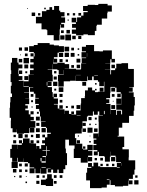

<svg xmlns="http://www.w3.org/2000/svg" viewBox="-20 -945 762 994"><path d="M72 -75H40V-107H72V-128H69V-108H43V-128H33V-174H41V-196H71V-174H72V-195H93V-203H78V-219H94V-204H99V-228H133V-204H138V-219H154V-203H139V-202H167V-175H168V-189H184V-175H193V-194H213V-203H198V-219H213V-234H199V-248H213V-234H225V-252H243V-258H223V-283H218V-288H193V-314H216V-316H191V-342H187V-368H183V-381H166V-401H181V-407H162V-435H181V-438H163V-460H155V-470H135V-492H152V-494H130V-467H105V-465H130V-437H111V-436H131V-406H111V-399H124V-383H111V-374H129V-353H138V-340H155V-322H138V-318H163V-284H135V-283H158V-259H134V-282H131V-256H104V-253H68V-275H67V-260H45V-281H36V-321H37V-335H30V-387H32V-415H34V-443H42V-461H36V-501H40V-520H35V-562H38V-581H36V-621H42V-645H70V-621H76V-581H74V-562H77V-551H96V-531H77V-527H102V-495H129V-523V-498H103V-524H128V-559H155V-560H135V-582H154V-591H136V-611H154V-622H137V-640H154V-653H138V-669H154V-653H159V-670H155V-676H131V-706H155V-712H175V-722H237V-714H259V-710H285V-706H311V-676H285V-672H307V-650H285V-672H278V-649H259V-641H276V-621H256V-638H255V-616H277V-620H315V-613H338V-589H374V-585H398V-589H400V-617H426V-618H403V-644H426V-647H402V-675H425V-679H404V-703H425V-712H467V-680H495V-679H513V-684H559V-640H575V-622H557V-638H551V-616H525V-615H550V-587H523V-586H551V-560H575H555V-582H576V-591H582V-615H609V-618H643V-590H645V-588H673V-554V-528V-494H649V-492H667V-470H647V-467H672V-443H678V-399H675V-372H672V-345H648V-309H613V-284H595V-242H589V-238H623V-184H614V-172H647V-130H646V-115H680V-67H676V-41H668V-19H647V-11H666V9H646V-10H644V17H617V20H575V13H552V-12H548V11H533V26H506V29H446V-11H426V-51H431V-76H453V-81H436V-101H456V-84H464V-103H488V-84H499V-80H517H547H585V-102H606V-106H581V-133H578V-139H554V-160H553V-134H549V-108H523V-134H519V-137H492V-159H486V-141H466V-161H484V-168H463V-194H479V-200H465V-222H479V-228H463V-254H489V-238H490V-257H491V-286H507H491V-315H490V-347H513V-349H494V-368H486V-351H466V-368H461V-346H435V-342H430V-317H407V-280H425V-262H407V-280H403V-254H374V-253H349H368V-230H375V-201H406V-175H410V-171H432V-195H460V-167H436V-163H458V-139H436V-132H457V-110H435V-131H434V-103H398V-127H362V-175H366V-192H337V-222H318V-219V-189V-176H321V-152H327V-90H318V-69H308V-49H284V-67H277V-50H255V-67H245V-52H227V-70H242V-72H221V-46H191V-72H189V-48H163V-72H159V-48H133V-74H157V-78H133V-100H125V-106H101V-125H100V-107H72ZM338 -679H314V-703H338ZM125 -682H107V-700H125ZM94 -683H78V-699H94ZM363 -684H349V-698H363ZM390 -687H382V-695H390ZM337 -650H315V-672H337ZM366 -651H346V-671H366ZM431 -651V-670H430V-651ZM123 -654H109V-668H123ZM390 -657H382V-665H390ZM88 -659H84V-663H88ZM130 -617H102V-645H130ZM396 -621H376V-641H396ZM95 -622H77V-640H95ZM304 -623H288V-639H304ZM332 -625H320V-637H332ZM305 -382H288V-379H314V-355H315V-372H337V-355H349V-368H363V-354H350V-352H374V-373H397V-380H398V-409H400V-437H419V-448H420V-477H435V-492H457V-477H472V-485H480V-477H472V-468H487V-470H520V-495V-522H518V-499H494V-522H487V-554H468V-552H487V-530H465V-549H457V-530H435V-549H432V-525H400V-526H371V-553H370V-527H343V-524H310V-497H282V-525H309H280V-557H309V-558V-582H308V-559H284V-582H277V-586H251V-612H250V-587H227V-585H250V-558H253V-524H227V-522H247V-500H227V-494H249V-468H227H253V-443H257V-460H275V-442H258V-435H280V-407H259V-404H279V-383H287V-400H305ZM126 -591H106V-611H126ZM96 -591H76V-611H96ZM395 -592H377V-610H395ZM575 -592H557V-610H575ZM363 -594H349V-608H363ZM315 -588H338V-589H315ZM95 -562H77V-580H95ZM272 -565H260V-577H272ZM121 -566H111V-576H121ZM374 -556H398V-557H374ZM126 -531H106V-551H126ZM274 -533H258V-549H274ZM277 -500H255V-522H277ZM426 -501H406V-521H426ZM225 -502V-520H222V-502ZM480 -507H472V-515H480ZM546 -411H530V-407H552V-376H581V-350H585V-372H607V-353H612V-374H609V-377H582V-405H609V-407H582V-435H609V-460H605V-442H587V-460H605V-468H583V-491H576V-471H556V-491H576V-495H552V-465H525H550V-437H530V-431H546ZM102 -470V-495V-470ZM308 -469H284V-493H308ZM516 -471H496V-491H516ZM271 -476H261V-486H271ZM304 -443H288V-459H304ZM573 -444H559V-458H573ZM153 -444H139V-458H153ZM611 -408V-434H610V-408ZM303 -414H289V-428H303ZM151 -416H141V-426H151ZM568 -419H564V-423H568ZM576 -381H556V-401H576ZM396 -381H376V-401H396ZM363 -384H349V-398H363ZM331 -386H321V-396H331ZM149 -388H143V-394H149ZM551 -354V-375H550V-354ZM640 -353V-372V-353ZM522 -354V-371H518V-354ZM154 -353H138V-369H154ZM181 -356H171V-366H181ZM377 -347H397V-349H377ZM402 -322V-342V-322ZM186 -321H166V-341H186ZM454 -323H438V-339H454ZM481 -326H471V-336H481ZM424 -293H408V-309H424ZM184 -293H168V-309H184ZM450 -297H442V-305H450ZM479 -298H473V-304H479ZM459 -258H433V-284H459ZM217 -260H195V-282H217ZM186 -261H166V-281H186ZM485 -262H467V-280H485ZM97 -230H75V-252H97ZM186 -231H166V-251H186ZM124 -233H108V-249H124ZM62 -235H50V-247H62ZM152 -235H140V-247H152ZM389 -238H383V-244H389ZM448 -239H444V-243H448ZM394 -203H378V-219H394ZM64 -203H48V-219H64ZM183 -204H169V-218H183ZM450 -207H442V-215H450ZM219 -168H200V-165H220V-139H223V-164H238V-167H222V-188H219ZM422 -175H410V-187H422ZM217 -132V-110H218V-137H200V-132ZM577 -110H555V-132H577ZM513 -114H499V-128H513ZM482 -115H470V-127H482ZM195 -110V-127H190V-110ZM195 -103H217V-110H195ZM608 -87V-101H607V-87ZM124 -83H108V-99H124ZM93 -84H79V-98H93ZM572 -85H560V-97H572ZM512 -85H500V-97H512ZM542 -85H530V-97H542ZM585 -77H600V-80H585ZM195 -76H217V-79H195ZM65 -52H47V-70H65ZM93 -54H79V-68H93ZM122 -55H110V-67H122ZM255 18H217V13H192V-15H217V-20H224V-43H248V-20H255ZM183 -24H169V-38H183ZM273 -24H259V-38H273ZM303 -24H289V-38H303ZM92 -25H80V-37H92ZM212 -25H200V-37H212ZM692 -25H680V-37H692ZM59 -28H53V-34H59ZM118 -29H114V-33H118ZM533 -13H547V-16H533ZM697 10H675V-12H697ZM184 7H168V-9H184ZM273 6H259V-8H273ZM120 3H112V-5H120ZM374 -770H352V-792H373V-829H351V-853H375V-831H379V-855H400V-864H386V-878H400V-864H412V-882H434V-888H410V-914H434V-920H472V-919H489V-925H537V-917H559V-885H537V-877H535V-849H507V-817H482V-812H479V-785H471V-763H435V-767H412V-762H374V-791ZM288 -736H258V-763H225V-789H221V-793H195V-824H166V-858H197V-887H220V-894H236V-908H250V-894H260V-914H286V-890H292V-865V-882H314V-860H297V-855H317V-827H297V-820H312V-802H294V-817H291V-793H289V-765H288ZM217 -897H209V-905H217ZM125 -899H121V-903H125ZM434 -870V-882V-870ZM162 -862H144V-880H162ZM189 -865H177V-877H189ZM339 -865H327V-877H339ZM369 -865H357V-877H369ZM336 -838H330V-844H336ZM373 -801H353V-821H373ZM342 -772H324V-790H342ZM310 -774H296V-788H310ZM348 -736H318V-766H348ZM314 -740H292V-762H314ZM372 -742H354V-760H372ZM401 -743H385V-759H401Z"/></svg>

Font: Rubik Storm
Style: Regular
Weight: 400
Designer: Hubert and Fischer, NaN
Foundry: Hubert and Fischer, NaN
Version: Version 2.201